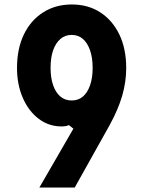

<svg xmlns="http://www.w3.org/2000/svg" viewBox="-20 -838 640 858"><path d="M301 -818Q374 -818 428.5 -782.5Q483 -747 513.5 -683.5Q544 -620 544 -534Q544 -472 526 -410Q508 -348 470 -279L314 0H156L308 -263L288 -279Q282 -276 273.5 -274.5Q265 -273 255 -273Q198 -273 153 -307Q108 -341 82 -400.5Q56 -460 56 -534Q56 -620 86.5 -683.5Q117 -747 172.5 -782.5Q228 -818 301 -818ZM394 -534Q394 -580 382.5 -613Q371 -646 350.5 -664Q330 -682 300 -682Q271 -682 250 -664Q229 -646 217.5 -613.5Q206 -581 206 -534Q206 -490 217.5 -457Q229 -424 250 -406.5Q271 -389 300 -389Q330 -389 350.5 -406.5Q371 -424 382.5 -457Q394 -490 394 -534Z"/></svg>

Font: Martian Mono Condensed SemiBold
Style: Regular
Weight: 600
Width: 3
Designer: Roman Shamin
Foundry: Evil Martians
Version: Version 1.000